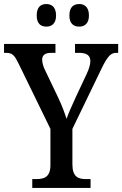

<svg xmlns="http://www.w3.org/2000/svg" viewBox="-22 -932 606 952"><path d="M371 -800C396 -800 419 -814 419 -855C419 -898 396 -912 371 -912C344 -912 322 -898 322 -855C322 -814 344 -800 371 -800ZM208 -800C233 -800 256 -814 256 -855C256 -898 233 -912 208 -912C181 -912 160 -898 160 -855C160 -814 181 -800 208 -800ZM138 0H427V-44H404C367 -44 337 -54 337 -117V-293L482 -593C511 -653 528 -670 554 -670H564V-714H350V-670H370C405 -670 426 -659 426 -629C426 -614 420 -591 408 -566L355 -453C336 -411 318 -372 308 -343C298 -374 285 -409 266 -449L202 -583C194 -598 187 -620 187 -636C187 -655 198 -670 231 -670H253V-714H-2V-670H9C40 -670 51 -656 70 -617L228 -293V-113C228 -54 197 -44 158 -44H138Z"/></svg>

Font: Noto Serif Sinhala Condensed Medium
Style: Regular
Weight: 500
Width: 3
Designer: Jelle Bosma - Monotype Design Team
Foundry: Monotype Imaging Inc.
Version: Version 2.007